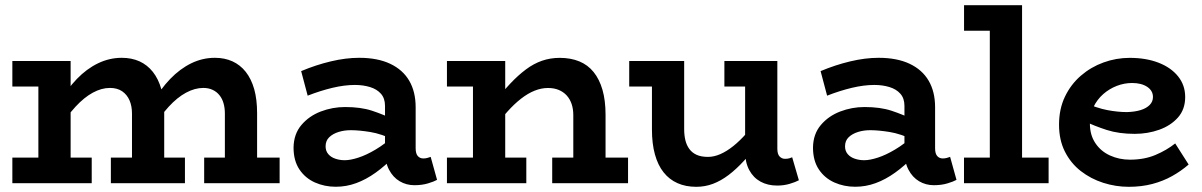

<svg xmlns="http://www.w3.org/2000/svg" viewBox="-20 -706 4632 740"><path d="M27.6 -372.5V-471H213.8V-372.5ZM127.9 -30.7V-471H252.2V-30.7ZM27.6 0V-98.5H333.5V0ZM488.7 -30.7V-268.4Q488.7 -297 479.3 -319Q469.8 -341 451 -354.1Q432.1 -367.1 403.8 -367.1Q371.2 -367.1 337.6 -348.8Q304 -330.4 271.3 -295Q238.5 -259.6 207.3 -208.9V-307.6Q238.3 -362.4 276.2 -401.7Q314 -440.9 358 -462.1Q401.9 -483.2 449.2 -483.2Q487.3 -483.2 517.4 -469.7Q547.5 -456.1 569.1 -429Q590.6 -401.8 601.8 -362.3Q612.9 -322.7 612.9 -270V-30.7ZM407.3 0V-98.5H692.8V0ZM846.7 -30.7V-268.4Q846.7 -289.6 841.7 -307.4Q836.8 -325.2 826.2 -338.6Q815.7 -352 799.9 -359.5Q784.2 -367.1 763.6 -367.1Q731 -367.1 697 -348.8Q663 -330.4 630.5 -295Q598 -259.6 567.1 -208.9V-307.6Q598 -362.4 635.9 -401.7Q673.8 -440.9 717.2 -462.1Q760.6 -483.2 808.2 -483.2Q845.5 -483.2 875.6 -469.7Q905.7 -456.1 927.2 -429Q948.6 -401.8 959.8 -362.3Q970.9 -322.7 970.9 -270V-30.7ZM766.9 0V-98.5H1057.7V0Z M1577 7.8Q1546.1 7.8 1520.4 -7.4Q1494.7 -22.6 1479.3 -52.1Q1463.9 -81.6 1463.9 -123.8V-298Q1463.9 -327 1448.2 -344.7Q1432.6 -362.4 1406 -370.5Q1379.5 -378.6 1347.7 -378.6Q1308.1 -378.6 1261.5 -367.6Q1214.9 -356.5 1165.8 -337.3L1140.7 -431.9Q1197.5 -455.8 1255.1 -469.5Q1312.7 -483.2 1364.5 -483.2Q1435.1 -483.2 1483.8 -460.2Q1532.5 -437.2 1557.2 -394.9Q1582 -352.5 1582 -292.7V-134.6Q1582 -113.7 1590.3 -104.5Q1598.6 -95.3 1611.7 -95.3Q1620.4 -95.3 1627.7 -97.5Q1635 -99.7 1639.9 -101.4L1664.5 -12.8Q1652.7 -6.1 1629.6 0.8Q1606.5 7.8 1577 7.8ZM1274.2 13.8Q1230.8 13.8 1193.6 -2.8Q1156.4 -19.5 1133.9 -53.1Q1111.4 -86.8 1111.4 -137.4Q1112.2 -189.3 1141.5 -224Q1170.9 -258.8 1216.1 -276.2Q1261.4 -293.5 1310 -293.5Q1370.6 -293.5 1413.7 -279.3Q1456.9 -265.1 1501.8 -243.5V-165.8Q1449.1 -190.4 1407.2 -197.2Q1365.3 -204 1333.7 -204.2Q1307.8 -204.5 1285.3 -197.5Q1262.7 -190.5 1248.8 -177Q1234.9 -163.6 1234.9 -142Q1234.9 -124.1 1245.2 -112.1Q1255.5 -100 1272.6 -94.3Q1289.6 -88.5 1308.7 -88.5Q1330.6 -88.5 1361.3 -98.5Q1392.1 -108.4 1428.1 -129.9Q1464.2 -151.3 1501.8 -185.7L1499.5 -103.3Q1465 -67.1 1428 -40.7Q1391.1 -14.2 1352.9 -0.2Q1314.8 13.8 1274.2 13.8Z M2189.6 0V-262.4Q2189.6 -285.6 2183.3 -304.7Q2176.9 -323.9 2164.4 -337.8Q2151.8 -351.7 2133.7 -359.3Q2115.6 -366.9 2092 -366.9Q2066.4 -366.9 2040.5 -356.5Q2014.6 -346.2 1988.4 -325.8Q1962.1 -305.4 1935.9 -276.1Q1909.6 -246.8 1882.3 -208.9V-307.6Q1915.5 -350.7 1946.1 -383.3Q1976.8 -415.9 2006.9 -438.3Q2036.9 -460.8 2069 -471.9Q2101.1 -483 2137.3 -483Q2179.8 -483 2212.8 -469.4Q2245.7 -455.9 2268 -428.2Q2290.3 -400.6 2302.1 -359.7Q2313.9 -318.7 2313.9 -263.8V0ZM1702.6 0V-98.5H2008.5V0ZM1802.9 0V-471H1927.2V0ZM1702.6 -372.5V-471H1898.8V-372.5ZM2108.3 0V-98.5H2400.6V0Z M2663.5 14Q2622.8 14 2591.2 -0.1Q2559.6 -14.1 2537.7 -41.7Q2515.7 -69.2 2504.2 -110.8Q2492.7 -152.3 2492.7 -206.6V-471H2616.9V-208.2Q2616.9 -184.7 2621.6 -165.4Q2626.3 -146.1 2636.9 -131.7Q2647.4 -117.3 2664.9 -109.3Q2682.4 -101.3 2708.8 -101.3Q2731.9 -101.3 2756.3 -112Q2780.7 -122.6 2806.2 -143Q2831.7 -163.3 2857.9 -193.1Q2884.1 -222.9 2910.6 -260.3V-162.8Q2878 -119.6 2847.8 -86.7Q2817.6 -53.8 2788 -31.4Q2758.4 -9 2727.8 2.5Q2697.2 14 2663.5 14ZM2405.1 -372.5V-471H2595.3V-372.5ZM2975.3 9.2Q2939 9.2 2911.3 -5.9Q2883.6 -21 2867.7 -50.5Q2851.8 -80 2851.8 -122.2V-471H2976V-132.9Q2976 -111.8 2984.7 -102.9Q2993.3 -93.9 3005.4 -93.9Q3014.8 -93.9 3021.4 -95.6Q3028 -97.4 3033.2 -99.8L3059 -11.2Q3046 -4.2 3023.6 2.5Q3001.3 9.2 2975.3 9.2ZM2771.9 -372.5V-471H2959.9V-372.5Z M3579 7.8Q3548.1 7.8 3522.4 -7.4Q3496.7 -22.6 3481.3 -52.1Q3465.9 -81.6 3465.9 -123.8V-298Q3465.9 -327 3450.2 -344.7Q3434.6 -362.4 3408 -370.5Q3381.5 -378.6 3349.7 -378.6Q3310.1 -378.6 3263.5 -367.6Q3216.9 -356.5 3167.8 -337.3L3142.7 -431.9Q3199.5 -455.8 3257.1 -469.5Q3314.7 -483.2 3366.5 -483.2Q3437.1 -483.2 3485.8 -460.2Q3534.5 -437.2 3559.2 -394.9Q3584 -352.5 3584 -292.7V-134.6Q3584 -113.7 3592.3 -104.5Q3600.6 -95.3 3613.7 -95.3Q3622.4 -95.3 3629.7 -97.5Q3637 -99.7 3641.9 -101.4L3666.5 -12.8Q3654.7 -6.1 3631.6 0.8Q3608.5 7.8 3579 7.8ZM3276.2 13.8Q3232.8 13.8 3195.6 -2.8Q3158.4 -19.5 3135.9 -53.1Q3113.4 -86.8 3113.4 -137.4Q3114.2 -189.3 3143.5 -224Q3172.9 -258.8 3218.1 -276.2Q3263.4 -293.5 3312 -293.5Q3372.6 -293.5 3415.7 -279.3Q3458.9 -265.1 3503.8 -243.5V-165.8Q3451.1 -190.4 3409.2 -197.2Q3367.3 -204 3335.7 -204.2Q3309.8 -204.5 3287.3 -197.5Q3264.7 -190.5 3250.8 -177Q3236.9 -163.6 3236.9 -142Q3236.9 -124.1 3247.2 -112.1Q3257.5 -100 3274.6 -94.3Q3291.6 -88.5 3310.7 -88.5Q3332.6 -88.5 3363.3 -98.5Q3394.1 -108.4 3430.1 -129.9Q3466.2 -151.3 3503.8 -185.7L3501.5 -103.3Q3467 -67.1 3430 -40.7Q3393.1 -14.2 3354.9 -0.2Q3316.8 13.8 3276.2 13.8Z M3794.9 -30.7V-686H3919.2V-30.7ZM3695.4 0V-98.5H4021.5V0ZM3695.6 -587.5V-686H3911.5V-587.5Z M4330.5 14Q4280.2 14 4232.1 -1.4Q4184 -16.8 4145.2 -47Q4106.5 -77.3 4084.1 -122.1Q4061.7 -166.8 4061.7 -225.4Q4061.7 -286 4084.5 -333.5Q4107.2 -380.9 4145.9 -414.3Q4184.6 -447.7 4233.2 -465.3Q4281.8 -483 4334 -483Q4396.7 -483 4444.8 -464.5Q4492.8 -446 4520.3 -412Q4547.9 -377.9 4547.9 -332.1Q4547.9 -284.5 4520 -253.1Q4492.1 -221.7 4447.7 -205.9Q4403.3 -190.1 4353.2 -190.1Q4292.5 -190.1 4245.9 -205Q4199.3 -219.9 4153.9 -241.5L4153.6 -313.4Q4207.5 -289.1 4248.1 -281.6Q4288.6 -274 4323.3 -274Q4353.4 -274.8 4375.8 -281.6Q4398.1 -288.4 4410.9 -301.3Q4423.7 -314.2 4423.7 -332.1Q4423.7 -356.5 4401.5 -371.3Q4379.3 -386.1 4343.2 -386.1Q4312.9 -386.1 4284.1 -374.9Q4255.3 -363.7 4231.9 -343.2Q4208.6 -322.6 4194.6 -294Q4180.6 -265.5 4180.6 -230Q4180.6 -185.6 4201.8 -154.2Q4222.9 -122.7 4258.2 -106.7Q4293.4 -90.6 4335.1 -90.6Q4390.1 -90.6 4433.1 -108.7Q4476.2 -126.8 4509.4 -153.2L4561.2 -71.9Q4532.3 -46.8 4497.4 -27.3Q4462.5 -7.8 4421 3.1Q4379.4 14 4330.5 14Z"/></svg>

Font: BioRhyme ExtraBold
Style: Regular
Weight: 800
Designer: Aoife Mooney
Foundry: Aoife Mooney Type
Version: Version 1.600;gftools[0.9.33]